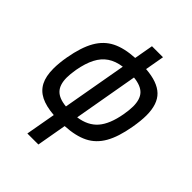

<svg xmlns="http://www.w3.org/2000/svg" viewBox="-236 -778 1072 1072"><g transform="rotate(45 300.0 -242.0)"><path d="M208.5 0Q144 -5 103.5 -25.2Q63 -45.5 43.2 -83.8Q23.5 -122 23.5 -182Q23.5 -226 33 -279.5Q50 -375 82.5 -431.8Q115 -488.5 168.5 -515.5Q222 -542.5 304.5 -547L324.5 -659.5H411.5L391.5 -546Q487 -539 531.5 -496.2Q576 -453.5 576 -364.5Q576 -323 566 -265.5Q549.5 -170 517.2 -113.8Q485 -57.5 431.5 -30.8Q378 -4 295 0.5L264 177H177ZM111.5 -199.5Q111.5 -143.5 138 -115.5Q164.5 -87.5 222.5 -82L290 -463.5Q240 -456.5 206 -433.5Q172 -410.5 150.8 -369.5Q129.5 -328.5 118 -265.5Q111.5 -225 111.5 -199.5ZM481 -279.5Q488 -319 488 -347.5Q488 -403.5 461.8 -431.2Q435.5 -459 377 -465L310 -83.5Q384 -94 424.2 -140.2Q464.5 -186.5 481 -279.5Z"/></g></svg>

Font: JuliaMono MediumItalic
Style: Regular
Weight: 500
Italic angle: -9°
Monospace: yes
Designer: cormullion
Foundry: corm
Version: Version 0.049; ttfautohint (v1.8.4)